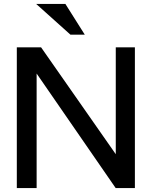

<svg xmlns="http://www.w3.org/2000/svg" viewBox="-20 -955 770 975"><path d="M65.4 0V-714.8H188.5L567.9 -171.9V-714.8H665V0H567.4L166 -581.5V0ZM337.9 -778.8 163.6 -935.1H312L410.6 -778.8Z"/></svg>

Font: Pontano Sans
Style: Bold
Weight: 700
Designer: Vernon Adams
Foundry: Vernon Adams
Version: Version 2.001